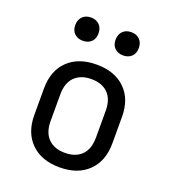

<svg xmlns="http://www.w3.org/2000/svg" viewBox="-142 -882 884 994"><g transform="rotate(20 300.0 -384.5)"><path d="M300 8Q200 8 142.5 -48.5Q85 -105 85 -202V-348Q85 -446 142.5 -502Q200 -558 300 -558Q400 -558 457.5 -502Q515 -446 515 -349V-202Q515 -105 457.5 -48.5Q400 8 300 8ZM300 -72Q359 -72 392 -105Q425 -138 425 -202V-348Q425 -412 392 -445Q359 -478 300 -478Q242 -478 208.5 -445Q175 -412 175 -348V-202Q175 -138 208.5 -105Q242 -72 300 -72ZM411 -649Q382 -649 364.5 -666Q347 -683 347 -712Q347 -742 364.5 -759.5Q382 -777 411 -777Q440 -777 457.5 -759.5Q475 -742 475 -712Q475 -683 457.5 -666Q440 -649 411 -649ZM189 -649Q160 -649 142.5 -666Q125 -683 125 -712Q125 -742 142.5 -759.5Q160 -777 189 -777Q218 -777 235.5 -759.5Q253 -742 253 -712Q253 -683 235.5 -666Q218 -649 189 -649Z"/></g></svg>

Font: JetBrainsMono NF
Style: Regular
Weight: 400
Designer: Philipp Nurullin, Konstantin Bulenkov
Foundry: JetBrains
Version: Version 2.251; ttfautohint (v1.8.3);Nerd Fonts 2.2.2